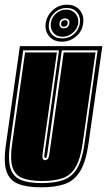

<svg xmlns="http://www.w3.org/2000/svg" viewBox="-25 -789 457 820"><path d="M151 11Q91 11 53.5 -3.5Q16 -18 2.5 -58Q-11 -98 1 -176L60 -592H412L353 -176Q342 -98 317 -57.5Q292 -17 251.5 -3Q211 11 151 11ZM153 -7Q208 -7 245 -20Q282 -33 304 -69.5Q326 -106 336 -176L392 -574H239L177 -132Q175 -121 174 -118Q173 -114 169 -114Q166 -114 165 -118Q163 -121 165 -132L227 -574H74L18 -176Q8 -106 20 -69.5Q32 -33 65.5 -20Q99 -7 153 -7ZM155 -16Q104 -16 72 -28Q40 -40 28.5 -74.5Q17 -109 27 -176L82 -565H218L157 -132Q155 -115 158 -111Q161 -105 167 -105Q174 -105 179 -110.5Q184 -116 186 -132L247 -565H383L328 -176Q318 -109 297.5 -74.5Q277 -40 242 -28Q207 -16 155 -16ZM239 -611Q205 -611 185.5 -633.5Q166 -656 170 -689Q175 -723 201 -746Q227 -769 261 -769Q296 -769 315.5 -746Q335 -723 330 -689Q326 -655 299.5 -633Q273 -611 239 -611ZM241 -625Q270 -625 291 -643.5Q312 -662 316 -689Q320 -717 304 -736Q288 -755 259 -755Q231 -755 209.5 -736Q188 -717 184 -689Q180 -661 196 -643Q212 -625 241 -625ZM242 -632Q217 -632 203 -649Q189 -666 192 -689Q195 -714 214 -731Q233 -748 258 -748Q282 -748 297 -731Q312 -714 309 -689Q306 -666 286 -649Q266 -632 242 -632ZM247 -668Q268 -668 271 -689Q273 -699 267.5 -704.5Q262 -710 253 -710Q232 -710 229 -689Q228 -680 233 -674Q238 -668 247 -668ZM248 -675Q234 -675 236 -689Q238 -703 252 -703Q266 -703 264 -689Q262 -675 248 -675Z"/></svg>

Font: Alumni Sans Collegiate One
Style: Italic
Weight: 400
Italic angle: -8°
Designer: Robert E. Leuschke
Foundry: Robert E. Leuschke
Version: Version 1.100